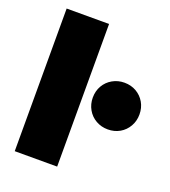

<svg xmlns="http://www.w3.org/2000/svg" viewBox="-140 -872 862 974"><g transform="rotate(20 291.5 -385.0)"><path d="M52 -770H281V0H52ZM457 -265Q422 -265 393 -281.5Q364 -298 347.5 -327Q331 -356 331 -391Q331 -427 347.5 -455.5Q364 -484 393 -500.5Q422 -517 457 -517Q493 -517 521.5 -500.5Q550 -484 566.5 -455.5Q583 -427 583 -391Q583 -356 566.5 -327Q550 -298 521.5 -281.5Q493 -265 457 -265Z"/></g></svg>

Font: Unbounded ExtraBold
Style: Regular
Weight: 800
Designer: Luke Prowse, Jean-Baptiste Morizot, Fátima Lázaro, Florian Runge
Foundry: NaN
Version: Version 1.701;gftools[0.9.28.dev5+ged2979d]